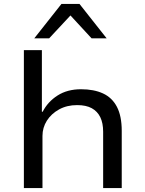

<svg xmlns="http://www.w3.org/2000/svg" viewBox="-20 -961 742 981"><path d="M102 0V-705H194V-390H198Q224 -441 274 -473Q324 -505 394 -505Q460 -505 506.5 -483.5Q553 -462 577.5 -415Q602 -368 602 -292V0H507V-288Q507 -332 492.5 -362Q478 -392 449 -408Q420 -424 374 -424Q322 -424 282 -402Q242 -380 219.5 -344.5Q197 -309 197 -266V0ZM155 -765 294 -941H386L525 -765H448L340 -882L231 -765Z"/></svg>

Font: Nunito Sans 7pt SemiExpanded
Style: Regular
Weight: 400
Width: 6
Designer: Vernon Adams
Foundry: Vernon Adams
Version: Version 3.101;gftools[0.9.27]